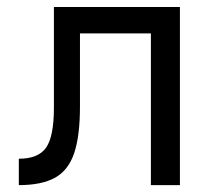

<svg xmlns="http://www.w3.org/2000/svg" viewBox="-20 -538 626 558"><path d="M34.7 0V-76.7Q91.8 -76.7 114.3 -109.4Q136.7 -142.1 136.7 -225.1V-517.6H502.9V0H418.5V-440.9H212.4V-228.5Q212.4 -143.1 195.6 -93Q178.7 -43 139.9 -21.5Q101.1 0 34.7 0Z"/></svg>

Font: Cascadia Mono SemiLight
Style: Regular
Weight: 350
Monospace: yes
Designer: Aaron Bell
Foundry: Saja Typeworks
Version: Version 2404.023; ttfautohint (v1.8.4)